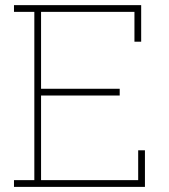

<svg xmlns="http://www.w3.org/2000/svg" viewBox="-20 -731 660 751"><path d="M34.7 0V-26.4H114.3V-684.6H34.7V-710.9H532.2V-567.9H505.9V-684.6H140.6V-383.8H448.2V-357.4H140.6V-26.4H520.5V-143.1H546.9V0Z"/></svg>

Font: Roboto Slab LO Thin
Style: Regular
Weight: 250
Designer: Google
Version: Version 2.00;September 28, 2018;FontCreator 11.5.0.2427 64-b